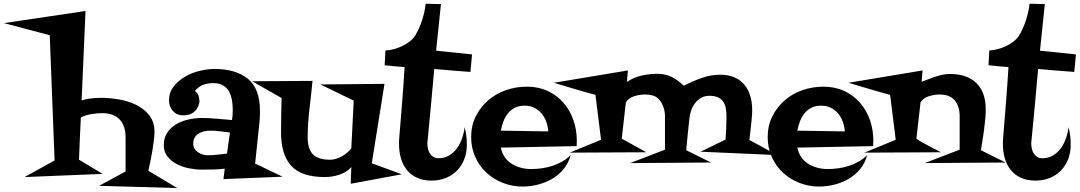

<svg xmlns="http://www.w3.org/2000/svg" viewBox="-160 -916 5657 1006"><path d="M768.6 69.3 359.4 57.6 498 -17.6V-196.3Q498 -256.8 466.8 -290Q435.5 -323.2 375 -323.2Q349.6 -323.2 317.9 -317.9Q286.1 -312.5 263.7 -300.8Q260.7 -245.1 258.3 -189.9Q255.9 -134.8 253.9 -79.1L377.9 -4.9L-31.2 11.7L126 -75.2L100.6 -731.4L-139.6 -794.9L288.1 -858.4L267.6 -389.6Q292 -397.5 317.4 -400.4Q342.8 -403.3 368.2 -403.3H372.1Q414.1 -403.3 462.9 -395Q511.7 -386.7 553.2 -366.7Q594.7 -346.7 622.1 -312Q649.4 -277.3 649.4 -224.6Q649.4 -206.1 646 -178.7Q642.6 -151.4 637.7 -122.1Q632.8 -92.8 627 -65.9Q621.1 -39.1 617.2 -21.5Z M1320.3 9.8 1010.7 22.5 1017.6 -32.2Q986.3 -28.3 955.1 -27.8Q923.8 -27.3 892.6 -27.3Q864.3 -27.3 830.1 -34.2Q795.9 -41 766.6 -56.2Q737.3 -71.3 717.8 -95.7Q698.2 -120.1 698.2 -155.3Q698.2 -194.3 716.8 -221.7Q735.4 -249 764.2 -265.6Q793 -282.2 828.1 -290Q863.3 -297.9 896.5 -297.9Q937.5 -297.9 976.6 -293.9Q1015.6 -290 1055.7 -287.1Q1057.6 -299.8 1058.6 -313Q1059.6 -326.2 1059.6 -339.8Q1059.6 -366.2 1055.2 -391.6Q1050.8 -417 1039.6 -437Q1028.3 -457 1008.3 -468.8Q988.3 -480.5 957 -480.5Q927.7 -480.5 903.8 -471.2Q879.9 -461.9 861.3 -439.5Q875 -428.7 879.9 -415.5Q884.8 -402.3 884.8 -385.7V-379.9Q870.1 -311.5 798.8 -311.5Q766.6 -311.5 746.1 -334.5Q725.6 -357.4 725.6 -388.7Q725.6 -431.6 750 -462.9Q774.4 -494.1 810.1 -514.6Q845.7 -535.2 887.2 -544.9Q928.7 -554.7 963.9 -554.7Q1076.2 -554.7 1139.2 -502.9Q1202.1 -451.2 1202.1 -334Q1202.1 -321.3 1201.7 -308.6Q1201.2 -295.9 1200.2 -283.2L1176.8 -58.6Q1213.9 -42 1249 -24.4Q1284.2 -6.8 1320.3 9.8ZM1044.9 -221.7Q1019.5 -224.6 994.1 -228Q968.8 -231.4 943.4 -231.4Q926.8 -231.4 910.6 -228Q894.5 -224.6 881.3 -216.8Q868.2 -209 860.4 -195.8Q852.5 -182.6 852.5 -163.1Q852.5 -148.4 859.4 -137.2Q866.2 -126 877.4 -118.2Q888.7 -110.4 901.9 -106.4Q915 -102.5 927.7 -102.5Q953.1 -102.5 979 -105.5Q1004.9 -108.4 1029.3 -111.3Z M1945.3 -2.9 1677.7 46.9 1680.7 -41Q1669.9 -27.3 1653.3 -17.1Q1636.7 -6.8 1617.7 -0.5Q1598.6 5.9 1579.1 8.8Q1559.6 11.7 1542 11.7Q1419.9 11.7 1366.2 -46.9Q1312.5 -105.5 1312.5 -223.6Q1312.5 -269.5 1313.5 -313.5Q1314.5 -357.4 1315.4 -402.3Q1277.3 -424.8 1238.3 -446.3Q1199.2 -467.8 1161.1 -490.2L1477.5 -492.2Q1470.7 -421.9 1461.4 -344.2Q1452.1 -266.6 1452.1 -197.3Q1452.1 -135.7 1479.5 -107.4Q1506.8 -79.1 1568.4 -79.1Q1599.6 -79.1 1630.9 -96.7Q1662.1 -114.3 1680.7 -138.7L1693.4 -388.7L1518.6 -473.6L1854.5 -476.6L1788.1 -60.5Z M2313.5 -630.9 2304.7 -539.1Q2256.8 -543 2210 -546.4Q2163.1 -549.8 2115.2 -554.7Q2107.4 -461.9 2098.6 -370.1Q2089.8 -278.3 2081.1 -185.5Q2081.1 -180.7 2080.1 -175.8Q2079.1 -170.9 2079.1 -166Q2079.1 -152.3 2082 -138.2Q2085 -124 2091.8 -112.8Q2098.6 -101.6 2109.9 -94.2Q2121.1 -86.9 2137.7 -86.9Q2169.9 -86.9 2194.3 -102.1Q2218.8 -117.2 2235.4 -140.6Q2252 -164.1 2261.7 -192.9Q2271.5 -221.7 2274.4 -250Q2286.1 -204.1 2286.1 -159.2Q2286.1 -116.2 2272.5 -81.5Q2258.8 -46.9 2234.4 -22Q2210 2.9 2175.8 16.6Q2141.6 30.3 2100.6 30.3Q2057.6 30.3 2025.4 15.6Q1993.2 1 1972.2 -24.9Q1951.2 -50.8 1940.9 -85.9Q1930.7 -121.1 1930.7 -161.1Q1930.7 -168.9 1930.7 -175.8Q1930.7 -182.6 1931.6 -190.4Q1939.5 -285.2 1946.8 -377.4Q1954.1 -469.7 1960 -564.5Q1933.6 -566.4 1907.7 -568.8Q1881.8 -571.3 1855.5 -574.2L1859.4 -651.4Q1879.9 -652.3 1902.3 -658.2Q1924.8 -664.1 1945.8 -673.8Q1966.8 -683.6 1984.9 -697.3Q2002.9 -710.9 2014.6 -728.5Q2025.4 -746.1 2034.7 -766.6Q2043.9 -787.1 2051.3 -809.6Q2058.6 -832 2063.5 -854Q2068.4 -876 2070.3 -896.5L2150.4 -894.5L2125 -650.4Z M2862.3 -177.7Q2862.3 -170.9 2861.8 -164.1Q2861.3 -157.2 2861.3 -150.4L2463.9 -142.6Q2476.6 -85 2521.5 -57.6Q2566.4 -30.3 2623 -30.3Q2650.4 -30.3 2678.7 -34.2Q2707 -38.1 2734.4 -46.9Q2761.7 -55.7 2786.1 -69.8Q2810.5 -84 2830.1 -103.5Q2819.3 -62.5 2793.9 -31.2Q2768.6 0 2733.9 20.5Q2699.2 41 2658.7 51.3Q2618.2 61.5 2578.1 61.5Q2523.4 61.5 2474.1 42Q2424.8 22.5 2388.2 -11.7Q2351.6 -45.9 2330.1 -93.8Q2308.6 -141.6 2308.6 -198.2Q2308.6 -257.8 2333 -306.6Q2357.4 -355.5 2397.5 -390.1Q2437.5 -424.8 2490.2 -443.4Q2543 -461.9 2600.6 -461.9Q2661.1 -461.9 2709.5 -439.5Q2757.8 -417 2792 -377.9Q2826.2 -338.9 2844.2 -287.6Q2862.3 -236.3 2862.3 -177.7ZM2712.9 -227.5Q2710.9 -253.9 2702.1 -278.3Q2693.4 -302.7 2677.7 -321.3Q2662.1 -339.8 2640.1 -351.1Q2618.2 -362.3 2588.9 -362.3Q2559.6 -362.3 2538.1 -351.6Q2516.6 -340.8 2502 -322.8Q2487.3 -304.7 2478 -280.8Q2468.8 -256.8 2463.9 -231.4Z M3912.1 -103.5 3510.7 -121.1 3641.6 -184.6Q3643.6 -214.8 3645 -244.6Q3646.5 -274.4 3646.5 -304.7Q3646.5 -330.1 3642.6 -350.1Q3638.7 -370.1 3628.9 -384.3Q3619.1 -398.4 3601.1 -406.2Q3583 -414.1 3555.7 -414.1Q3532.2 -414.1 3513.7 -403.3Q3495.1 -392.6 3481.9 -375.5Q3468.8 -358.4 3461.4 -337.4Q3454.1 -316.4 3452.1 -294.9Q3447.3 -253.9 3443.4 -211.9Q3439.5 -169.9 3435.5 -128.9L3565.4 -64.5L3141.6 -61.5L3324.2 -131.8V-307.6Q3324.2 -333 3315.4 -356.9Q3306.6 -380.9 3290 -398.4Q3275.4 -412.1 3257.3 -416.5Q3239.3 -420.9 3219.7 -420.9Q3193.4 -420.9 3163.6 -412.1Q3133.8 -403.3 3119.1 -378.9L3097.7 -189.5L3226.6 -118.2L2825.2 -116.2L2989.3 -183.6L2960 -418.9Q2931.6 -426.8 2894.5 -437Q2857.4 -447.3 2823.2 -458Q2784.2 -469.7 2742.2 -482.4L3129.9 -546.9L3125 -487.3Q3163.1 -511.7 3203.6 -520.5Q3244.1 -529.3 3285.2 -529.3Q3327.1 -529.3 3360.4 -512.2Q3393.6 -495.1 3422.9 -466.8Q3465.8 -489.3 3514.6 -506.8Q3563.5 -524.4 3613.3 -524.4Q3656.2 -524.4 3688 -510.7Q3719.7 -497.1 3740.2 -472.2Q3760.7 -447.3 3771 -413.6Q3781.2 -379.9 3781.2 -338.9Q3781.2 -320.3 3778.8 -294.4Q3776.4 -268.6 3773.4 -243.2Q3769.5 -213.9 3766.6 -182.6Z M4416 -177.7Q4416 -170.9 4415.5 -164.1Q4415 -157.2 4415 -150.4L4017.6 -142.6Q4030.3 -85 4075.2 -57.6Q4120.1 -30.3 4176.8 -30.3Q4204.1 -30.3 4232.4 -34.2Q4260.7 -38.1 4288.1 -46.9Q4315.4 -55.7 4339.8 -69.8Q4364.3 -84 4383.8 -103.5Q4373 -62.5 4347.7 -31.2Q4322.3 0 4287.6 20.5Q4252.9 41 4212.4 51.3Q4171.9 61.5 4131.8 61.5Q4077.1 61.5 4027.8 42Q3978.5 22.5 3941.9 -11.7Q3905.3 -45.9 3883.8 -93.8Q3862.3 -141.6 3862.3 -198.2Q3862.3 -257.8 3886.7 -306.6Q3911.1 -355.5 3951.2 -390.1Q3991.2 -424.8 4043.9 -443.4Q4096.7 -461.9 4154.3 -461.9Q4214.8 -461.9 4263.2 -439.5Q4311.5 -417 4345.7 -377.9Q4379.9 -338.9 4397.9 -287.6Q4416 -236.3 4416 -177.7ZM4266.6 -227.5Q4264.6 -253.9 4255.9 -278.3Q4247.1 -302.7 4231.4 -321.3Q4215.8 -339.8 4193.8 -351.1Q4171.9 -362.3 4142.6 -362.3Q4113.3 -362.3 4091.8 -351.6Q4070.3 -340.8 4055.7 -322.8Q4041 -304.7 4031.7 -280.8Q4022.5 -256.8 4017.6 -231.4Z M5109.4 -64.5 4685.5 -61.5 4868.2 -131.8V-307.6Q4868.2 -359.4 4842.3 -390.1Q4816.4 -420.9 4763.7 -420.9Q4737.3 -420.9 4707.5 -412.1Q4677.7 -403.3 4663.1 -378.9L4641.6 -189.5Q4651.4 -181.6 4672.4 -169.9Q4693.4 -158.2 4715.8 -146.5Q4741.2 -132.8 4770.5 -118.2L4369.1 -116.2L4533.2 -183.6L4503.9 -418.9Q4475.6 -426.8 4438.5 -437Q4401.4 -447.3 4367.2 -458Q4328.1 -469.7 4286.1 -482.4L4673.8 -546.9L4668.9 -487.3Q4703.1 -501 4742.2 -514.6Q4781.2 -528.3 4818.4 -528.3Q4907.2 -528.3 4956.1 -480.5Q5004.9 -432.6 5004.9 -342.8Q5004.9 -320.3 5002.4 -292.5Q5000 -264.6 4996.1 -236.3Q4992.2 -208 4987.8 -180.2Q4983.4 -152.3 4979.5 -128.9Z M5477.5 -630.9 5468.8 -539.1Q5420.9 -543 5374 -546.4Q5327.1 -549.8 5279.3 -554.7Q5271.5 -461.9 5262.7 -370.1Q5253.9 -278.3 5245.1 -185.5Q5245.1 -180.7 5244.1 -175.8Q5243.2 -170.9 5243.2 -166Q5243.2 -152.3 5246.1 -138.2Q5249 -124 5255.9 -112.8Q5262.7 -101.6 5273.9 -94.2Q5285.2 -86.9 5301.8 -86.9Q5334 -86.9 5358.4 -102.1Q5382.8 -117.2 5399.4 -140.6Q5416 -164.1 5425.8 -192.9Q5435.5 -221.7 5438.5 -250Q5450.2 -204.1 5450.2 -159.2Q5450.2 -116.2 5436.5 -81.5Q5422.9 -46.9 5398.4 -22Q5374 2.9 5339.8 16.6Q5305.7 30.3 5264.6 30.3Q5221.7 30.3 5189.5 15.6Q5157.2 1 5136.2 -24.9Q5115.2 -50.8 5105 -85.9Q5094.7 -121.1 5094.7 -161.1Q5094.7 -168.9 5094.7 -175.8Q5094.7 -182.6 5095.7 -190.4Q5103.5 -285.2 5110.8 -377.4Q5118.2 -469.7 5124 -564.5Q5097.7 -566.4 5071.8 -568.8Q5045.9 -571.3 5019.5 -574.2L5023.4 -651.4Q5043.9 -652.3 5066.4 -658.2Q5088.9 -664.1 5109.9 -673.8Q5130.9 -683.6 5148.9 -697.3Q5167 -710.9 5178.7 -728.5Q5189.5 -746.1 5198.7 -766.6Q5208 -787.1 5215.3 -809.6Q5222.7 -832 5227.5 -854Q5232.4 -876 5234.4 -896.5L5314.5 -894.5L5289.1 -650.4Z"/></svg>

Font: Fontdiner Swanky
Style: Regular
Weight: 400
Designer: Font Diner, Inc
Foundry: Font Diner, Inc
Version: Version 1.001